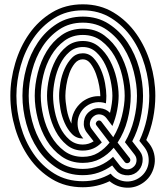

<svg xmlns="http://www.w3.org/2000/svg" viewBox="-20 -728 765 890"><path d="M364 -708Q444 -708 506.5 -670Q569 -632 612 -571Q655 -510 677.5 -434.5Q700 -359 700 -284Q700 -232 689.5 -179.5Q679 -127 658 -79L672 -62Q688 -41 694 -16.5Q700 8 696.5 32Q693 56 681 78Q669 100 648 116Q611 144 566.5 142Q522 140 488 112Q430 140 364 140Q283 140 220.5 102Q158 64 115.5 3.5Q73 -57 50.5 -132.5Q28 -208 28 -284Q28 -359 50.5 -435Q73 -511 115.5 -571.5Q158 -632 220.5 -670Q283 -708 364 -708ZM364 -453Q342 -453 326.5 -434Q311 -415 301.5 -388.5Q292 -362 287.5 -333Q283 -304 283 -284Q283 -258 289.5 -221Q296 -184 311 -155Q311 -184 324 -210.5Q337 -237 362 -257Q401 -285 445 -282V-284Q445 -301 440 -329.5Q435 -358 425 -385.5Q415 -413 400 -433Q385 -453 364 -453ZM364 -680Q289 -680 231.5 -644Q174 -608 135 -551Q96 -494 76 -423.5Q56 -353 56 -284Q56 -214 76 -143.5Q96 -73 135 -16Q174 41 231.5 76.5Q289 112 364 112Q400 112 432 103Q464 94 493 77Q505 92 522 101Q539 110 557.5 112.5Q576 115 595 110Q614 105 630 93Q646 81 656 64Q666 47 668.5 28Q671 9 666.5 -10Q662 -29 649 -46L626 -75Q649 -124 660.5 -177.5Q672 -231 672 -284Q672 -353 651.5 -423.5Q631 -494 592 -551Q553 -608 495.5 -644Q438 -680 364 -680ZM366 -86H364Q334 -86 313.5 -107Q293 -128 279.5 -158.5Q266 -189 260 -223Q254 -257 254 -284Q254 -311 260 -345Q266 -379 279.5 -409Q293 -439 313.5 -460Q334 -481 364 -481Q393 -481 413.5 -459Q434 -437 447.5 -406Q461 -375 467 -341.5Q473 -308 473 -284Q473 -276 472.5 -267.5Q472 -259 471 -249Q448 -257 423.5 -253.5Q399 -250 379 -235Q363 -223 353 -205.5Q343 -188 340.5 -169Q338 -150 342.5 -130.5Q347 -111 359 -95ZM364 -651Q432 -651 484 -617.5Q536 -584 571.5 -531Q607 -478 625 -412.5Q643 -347 643 -284Q643 -230 630.5 -175.5Q618 -121 593 -73L627 -29Q645 -6 640.5 23.5Q636 53 613 71Q590 88 560.5 84Q531 80 514 57L500 39Q471 60 437 72Q403 84 364 84Q296 84 243.5 50.5Q191 17 155.5 -36Q120 -89 102 -154.5Q84 -220 84 -284Q84 -348 102 -413Q120 -478 155.5 -531Q191 -584 243.5 -617.5Q296 -651 364 -651ZM383 -113Q365 -136 369 -165.5Q373 -195 396 -212Q417 -229 444 -226.5Q471 -224 490 -205Q501 -252 501 -284Q501 -314 493 -353Q485 -392 468.5 -427Q452 -462 426 -486Q400 -510 364 -510Q328 -510 301.5 -487Q275 -464 258.5 -430Q242 -396 234 -356.5Q226 -317 226 -284Q226 -251 234 -211.5Q242 -172 258.5 -138Q275 -104 301.5 -81Q328 -58 364 -58Q391 -58 414 -73ZM364 -623Q302 -623 255 -591.5Q208 -560 176.5 -511Q145 -462 129 -401.5Q113 -341 113 -284Q113 -227 129 -166.5Q145 -106 176.5 -57Q208 -8 255 23.5Q302 55 364 55Q406 55 441 40Q476 25 504 -1L536 40Q547 54 564.5 56.5Q582 59 596 48Q610 38 612.5 20.5Q615 3 604 -11L559 -69Q587 -117 601 -173.5Q615 -230 615 -284Q615 -336 600 -395.5Q585 -455 554 -505.5Q523 -556 475.5 -589.5Q428 -623 364 -623ZM452 -68Q416 -30 364 -30Q321 -30 289.5 -56Q258 -82 238 -120Q218 -158 208 -202.5Q198 -247 198 -284Q198 -323 208 -367.5Q218 -412 238 -450Q258 -488 289.5 -513Q321 -538 364 -538Q407 -538 438 -512Q469 -486 489.5 -447.5Q510 -409 520 -365Q530 -321 530 -284Q530 -254 523 -217Q516 -180 501 -144L473 -181Q462 -195 445 -197.5Q428 -200 414 -189Q400 -178 397 -161Q394 -144 405 -130ZM364 -595Q422 -595 464 -563.5Q506 -532 533 -485Q560 -438 573 -384Q586 -330 586 -284Q586 -230 571 -172Q556 -114 525 -67L582 6Q585 11 584 16.5Q583 22 579 25Q574 29 568 28.5Q562 28 558 23L507 -43Q480 -11 444.5 8Q409 27 364 27Q308 27 266 -2.5Q224 -32 196.5 -77.5Q169 -123 155 -178Q141 -233 141 -284Q141 -335 155 -390Q169 -445 196.5 -490.5Q224 -536 266 -565.5Q308 -595 364 -595ZM427 -147Q423 -152 424.5 -157.5Q426 -163 431 -167Q435 -170 440.5 -169.5Q446 -169 450 -164L505 -92Q532 -137 545 -189.5Q558 -242 558 -284Q558 -327 546.5 -376.5Q535 -426 511 -468Q487 -510 450.5 -538Q414 -566 364 -566Q315 -566 278.5 -539Q242 -512 217.5 -470.5Q193 -429 181 -379Q169 -329 169 -284Q169 -239 181 -189Q193 -139 217 -97.5Q241 -56 277.5 -28.5Q314 -1 364 -1Q404 -1 434.5 -19.5Q465 -38 488 -67Z"/></svg>

Font: Zschusch
Style: Regular
Weight: 400
Designer: Peter Wiegel
Foundry: Peter Wiegel